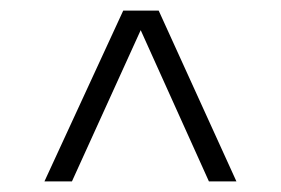

<svg xmlns="http://www.w3.org/2000/svg" viewBox="-20 -769 531 363"><path d="M64 -426 213 -749H280L427 -426H375L246 -712L116 -426Z"/></svg>

Font: Saira Expanded Light
Style: Regular
Weight: 300
Width: 7
Designer: Hector Gatti with collaboration of the Omnibus-Type team
Foundry: Omnibus-Type
Version: Version 1.101